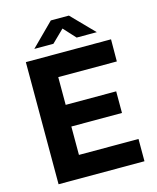

<svg xmlns="http://www.w3.org/2000/svg" viewBox="-132 -1007 898 1098"><g transform="rotate(-15 317.0 -458.0)"><path d="M76.2 -723H580.5L579.8 -592.2H233V-428H532V-300H232.2V-132L584.8 -131.8V0H76.2ZM328.2 -854.4 255.5 -783.5H142.5L275.8 -916.4H382.8L512.5 -783.5H393.2Z"/></g></svg>

Font: Public Sans VF
Style: Regular
Weight: 400
Designer: Pablo Impallari, Rodrigo Fuenzalida (Modified by Dan O. Williams and USWDS)
Version: Version 1.003